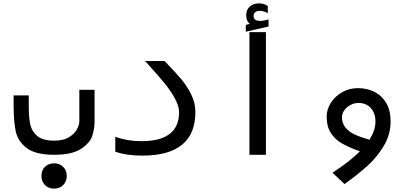

<svg xmlns="http://www.w3.org/2000/svg" viewBox="-20 -915 2440 1135"><path d="M60.5 -291V-351H150V-289.5Q150 -224.5 158 -182.8Q166 -141 199 -112.2Q232 -83.5 301 -83.5Q355 -83.5 388 -104Q421 -124.5 435 -151Q449 -177.5 449 -197V-384H539V-197Q539 -153.5 525.2 -111.5Q511.5 -69.5 458.5 -34.8Q405.5 0 300 0Q190 0 138 -39.8Q86 -79.5 73.2 -138Q60.5 -196.5 60.5 -291ZM225 125Q225 92 245.5 71.2Q266 50.5 299.5 50.5Q332.5 50.5 353.5 71.2Q374.5 92 374.5 125Q374.5 158 353.5 179Q332.5 200 299.5 200Q266.5 200 245.8 179Q225 158 225 125Z M661.5 -18.5V-106Q733.5 -80.5 817 -80.5Q1038.5 -80.5 1038.5 -252Q1038.5 -290 1011.5 -337.2Q984.5 -384.5 948.8 -427.8Q913 -471 858.5 -531L837 -554.5H952.5L965.5 -541Q1019 -486 1052.8 -445.5Q1086.5 -405 1110.8 -355.5Q1135 -306 1135 -253Q1135 5 820.5 5Q726.5 5 661.5 -18.5Z M1552 -725V0H1454.5V-725ZM1433 -767.5 1456.5 -774Q1435.5 -790.5 1435.5 -824Q1435.5 -858 1456.8 -876.5Q1478 -895 1512 -895Q1541.5 -895 1563 -879.5V-836Q1554.5 -842.5 1541.8 -846.8Q1529 -851 1515 -851Q1498.5 -851 1488.8 -842.8Q1479 -834.5 1479 -821Q1479 -791.5 1517 -791.5Q1538 -791.5 1567.5 -800V-758.5L1433 -727.5Z M2095 -394Q2148.5 -394 2192.5 -372.5Q2236.5 -351 2262.8 -307Q2289 -263 2289 -197.5Q2289 -119 2248 -51.2Q2207 16.5 2150.8 66.8Q2094.5 117 2017 173L1945.5 106Q2046 41 2107.5 -20.5Q2044 -43 2002.5 -66.5Q1961 -90 1936 -128.5Q1911 -167 1911 -225Q1911 -269.5 1936.5 -308.5Q1962 -347.5 2004.2 -370.8Q2046.5 -394 2095 -394ZM2164 -89Q2199.5 -145.5 2199.5 -196.5Q2199.5 -231 2186.2 -256Q2173 -281 2150.5 -293.8Q2128 -306.5 2100 -306.5Q2073.5 -306.5 2050.8 -294Q2028 -281.5 2014.8 -262.2Q2001.5 -243 2001.5 -223Q2001.5 -186.5 2022 -161.2Q2042.5 -136 2077.2 -119.8Q2112 -103.5 2164 -89Z"/></svg>

Font: JuliaMono Medium
Style: Regular
Weight: 500
Monospace: yes
Designer: cormullion
Foundry: corm
Version: Version 0.054; ttfautohint (v1.8.4)